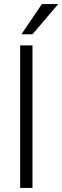

<svg xmlns="http://www.w3.org/2000/svg" viewBox="-20 -932 309 952"><path d="M141 0H80V-707H141ZM141 -762H86L188 -912H269Z"/></svg>

Font: Hind Guntur Light
Style: Regular
Weight: 300
Designer: Manushi Parikh, Hitesh Malaviya
Foundry: Indian Type Foundry
Version: Version 1.002;PS 1.0;hotconv 1.0.86;makeotf.lib2.5.63406; tt